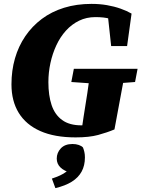

<svg xmlns="http://www.w3.org/2000/svg" viewBox="-20 -690 728 988"><path d="M39 -256Q39 -327 57 -389.5Q75 -452 110 -503.5Q145 -555 195 -592.5Q245 -630 309.5 -650Q374 -670 451 -670Q493 -670 530.5 -663.5Q568 -657 600.5 -645.5Q633 -634 657 -620L634 -453H552L534 -619L605 -566Q575 -585 545.5 -593.5Q516 -602 471 -602Q425 -602 387 -583.5Q349 -565 319.5 -532.5Q290 -500 270 -457Q250 -414 239.5 -365.5Q229 -317 229 -267Q229 -199 245.5 -149.5Q262 -100 299.5 -72.5Q337 -45 399 -45Q427 -45 446.5 -49.5Q466 -54 485 -60L398 -7L410 -88Q420 -149 429.5 -211.5Q439 -274 447 -336H627L569 -24Q531 -8 485 4.5Q439 17 369 17Q261 17 187.5 -15.5Q114 -48 76.5 -109Q39 -170 39 -256ZM347 -268 360 -336H688L675 -268L557 -259H477ZM417 120Q417 162 400 193Q383 224 349.5 245Q316 266 265 278L247 229Q271 221 289.5 212.5Q308 204 322 193Q336 182 348 167V201Q310 190 291 171.5Q272 153 272 126Q272 96 293 73.5Q314 51 353 51Q371 51 385.5 56Q400 61 407 69Q411 79 414 91.5Q417 104 417 120Z"/></svg>

Font: Source Serif 4 Black
Style: Italic
Weight: 900
Italic angle: -12°
Designer: Frank Grießhammer
Foundry: Adobe Systems Incorporated
Version: Version 4.004;hotconv 1.0.116;makeotfexe 2.5.65601